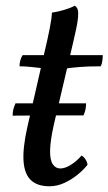

<svg xmlns="http://www.w3.org/2000/svg" viewBox="-20 -640 378 669"><path d="M152 9Q110 9 87.5 -12.5Q65 -34 62 -79Q59 -124 75 -196L135 -458Q146 -504 153 -539.5Q160 -575 161 -596Q181 -599 203.5 -605.5Q226 -612 240 -620Q248 -616 251 -606Q254 -596 251 -571.5Q248 -547 236 -497L167 -203Q155 -148 154.5 -115Q154 -82 164 -67.5Q174 -53 190 -53Q207 -53 227.5 -66Q248 -79 264 -98Q272 -94 278 -84.5Q284 -75 285 -66Q272 -49 250.5 -31.5Q229 -14 204 -2.5Q179 9 152 9ZM131 -402Q112 -404 90 -406.5Q68 -409 48 -409Q48 -420 51 -430.5Q54 -441 59 -448H139ZM207 -401 215 -448H338Q338 -438 336.5 -427.5Q335 -417 331 -409Q287 -409 257 -406.5Q227 -404 207 -401ZM24 -237Q24 -251 27 -261Q30 -271 34 -280H280Q280 -270 278 -259.5Q276 -249 271 -238Q259 -238 230.5 -238Q202 -238 165.5 -238Q129 -238 91.5 -237.5Q54 -237 24 -237Z"/></svg>

Font: Vollkorn
Style: Italic
Weight: 400
Italic angle: -11°
Designer: Friedrich Althausen
Foundry: Friedrich Althausen
Version: Version 5.001